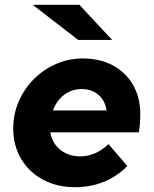

<svg xmlns="http://www.w3.org/2000/svg" viewBox="-20 -767 640 798"><path d="M292 11Q217 11 159 -20Q101 -51 68 -106.5Q35 -162 35 -233Q35 -292 57.5 -344.5Q80 -397 120 -437.5Q160 -478 212.5 -501Q265 -524 324 -524Q396 -524 449.5 -495Q503 -466 533 -414Q563 -362 563 -293Q563 -270 561.5 -251.5Q560 -233 557 -217H189Q194 -187 211 -164.5Q228 -142 254.5 -129.5Q281 -117 313 -117Q346 -117 376 -130.5Q406 -144 431 -168L509 -77Q467 -34 412 -11.5Q357 11 292 11ZM200 -308H423Q419 -336 405 -355.5Q391 -375 369.5 -386Q348 -397 319 -397Q292 -397 268.5 -386Q245 -375 227.5 -355Q210 -335 200 -308ZM305 -601 116 -747H310L446 -601Z"/></svg>

Font: Red Hat Mono
Style: Italic
Weight: 400
Italic angle: -12°
Monospace: yes
Designer: Pentagram, MCKL
Foundry: MCKL
Version: Version 1.030